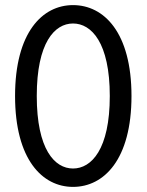

<svg xmlns="http://www.w3.org/2000/svg" viewBox="-20 -726 575 752"><path d="M266 -706C146 -706 39 -599 39 -350C39 -101 146 6 266 6C387 6 495 -101 495 -350C495 -599 387 -706 266 -706ZM266 -634C338 -634 410 -559 410 -350C410 -141 338 -66 266 -66C194 -66 124 -141 124 -350C124 -559 194 -634 266 -634Z"/></svg>

Font: Asap
Style: Regular
Weight: 400
Designer: Pablo Cosgaya
Foundry: Pablo Cosgaya
Version: Version 1.007;PS 001.007;hotconv 1.0.70;makeotf.lib2.5.58329